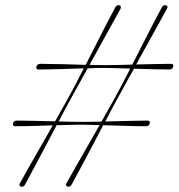

<svg xmlns="http://www.w3.org/2000/svg" viewBox="-20 -724 694 746"><path d="M294.5 -239.5Q278 -239.5 253.2 -238.8Q228.5 -238 200 -237.5Q179 -197.5 156.5 -155Q134 -112.5 113.2 -73.8Q92.5 -35 77.5 -7Q71 4 61 1Q52 -2.5 58 -13Q71 -37 92 -74Q113 -111 137.5 -153.5Q162 -196 185 -237Q146 -235.5 106.8 -234.5Q67.5 -233.5 40 -233.5Q27.5 -233.5 30.5 -244.5Q33.5 -255.5 46 -255.5Q71 -255.5 111.8 -254.5Q152.5 -253.5 194 -252.5Q210.5 -281.5 224.5 -306.5Q238.5 -331.5 248.5 -349.5Q259 -368.5 274 -397Q289 -425.5 305.5 -458.5Q261 -457 212.5 -455.5Q164 -454 131 -454Q118.5 -454 121.5 -465Q124.5 -476 137 -476Q166.5 -476 216.2 -474.8Q266 -473.5 313 -472Q334 -513.5 355.8 -556.2Q377.5 -599 396.2 -635.5Q415 -672 428 -695.5Q434 -706.5 444 -703.5Q453 -700.5 448 -689.5Q426 -650 392.8 -589.8Q359.5 -529.5 328 -472Q345.5 -471.5 361.2 -471.2Q377 -471 389 -471Q407.5 -471 435.2 -471.5Q463 -472 494 -473Q515 -514 536.5 -556.5Q558 -599 577 -635.5Q596 -672 608.5 -695Q615.5 -706.5 625 -703.5Q635 -700 628 -689Q606.5 -650 573.8 -590.5Q541 -531 509 -473.5Q548 -474.5 584.5 -475.2Q621 -476 644 -476Q656 -476 653 -465Q650 -454 638 -454Q611 -454 574.2 -455Q537.5 -456 500.5 -457Q481.5 -423.5 465.8 -394.5Q450 -365.5 439.5 -346.5Q430 -329.5 417 -305.2Q404 -281 389 -252Q434 -253 479.8 -254.2Q525.5 -255.5 552.5 -255.5Q565 -255.5 562 -244.5Q559 -233.5 546.5 -233.5Q514.5 -233.5 469.2 -235Q424 -236.5 381 -237.5Q360 -197.5 337.5 -155Q315 -112.5 294.5 -73.8Q274 -35 258.5 -7Q251.5 4 242.5 1Q232.5 -2.5 239 -13Q252 -37 273.2 -74Q294.5 -111 319 -154Q343.5 -197 367 -238Q345 -238.5 326.5 -239Q308 -239.5 294.5 -239.5ZM258.5 -346.5Q249 -329.5 236 -305.2Q223 -281 208 -252Q234 -251.5 257.5 -251Q281 -250.5 297.5 -250.5Q312 -250.5 332 -250.8Q352 -251 374.5 -251.5Q391 -281 405.2 -306.2Q419.5 -331.5 429.5 -349.5Q440 -368.5 454.8 -396.8Q469.5 -425 486 -457.5Q456.5 -458.5 430.2 -459.2Q404 -460 386.5 -460Q374 -460 357.2 -459.8Q340.5 -459.5 320.5 -458.5Q301.5 -424.5 285.5 -395.2Q269.5 -366 258.5 -346.5Z"/></svg>

Font: Fraunces 144pt S000 Black
Style: Italic
Weight: 900
Italic angle: -16°
Version: Version 1.000; ttfautohint (v1.8.3)